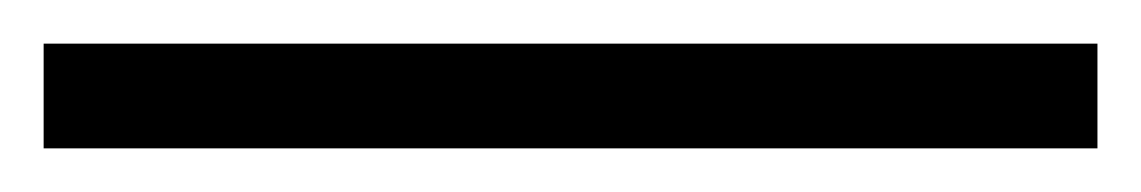

<svg xmlns="http://www.w3.org/2000/svg" viewBox="-20 53 523 88"><path d="M483 73V121H0V73Z"/></svg>

Font: GFS Didot
Style: Regular
Weight: 400
Designer: Takis Katsoulidis and George D. Matthiopoulos
Foundry: Takis Katsoulidis and George D. Matthiopoulos
Version: Version 1.0